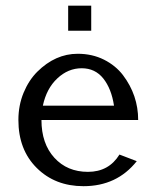

<svg xmlns="http://www.w3.org/2000/svg" viewBox="-20 -637 542 667"><path d="M43.9 0ZM216.8 -617.2H296.9V-530.3H216.8ZM455.1 -77.1Q386.2 9.8 270 9.8Q171.4 9.8 107.7 -53.5Q43.9 -116.7 43.9 -220.2Q43.9 -271 62 -314.9Q80.1 -358.4 109.4 -387.7Q172.4 -450.2 250 -450.2Q300.3 -450.2 341.3 -429.7Q381.8 -409.2 407.2 -376Q460 -306.2 460 -220.2H124Q124 -138.2 168.7 -89.1Q213.4 -40 285.6 -40Q357.9 -40 395 -100.1ZM128.9 -270H376Q367.2 -328.6 338.9 -364.3Q310.5 -399.9 263.7 -399.9Q216.8 -399.9 179.2 -364.7Q141.6 -329.6 128.9 -270Z"/></svg>

Font: Pfennig
Style: Medium
Weight: 500
Version: Version 20120410 ; ttfautohint (v0.8)